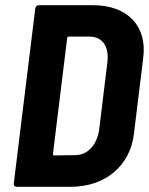

<svg xmlns="http://www.w3.org/2000/svg" viewBox="-20 -720 574 740"><path d="M44 0H252C385 0 481 -80 496 -203L532 -497C548 -620 471 -700 338 -700H130C123 -700 117 -695 116 -688L33 -12C33 -5 37 0 44 0ZM184 -126 239 -574C240 -577 242 -579 245 -579H324C375 -579 401 -541 394 -481L362 -219C353 -160 317 -122 269 -122L188 -121C186 -121 184 -123 184 -126Z"/></svg>

Font: Barlow Semi Condensed
Style: Bold Italic
Weight: 700
Width: 4
Italic angle: -7°
Designer: Jeremy Tribby
Foundry: Tribby Type
Version: Version 1.422;hotconv 1.0.109;makeotfexe 2.5.65596